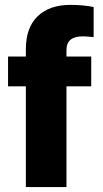

<svg xmlns="http://www.w3.org/2000/svg" viewBox="-20 -760 418 780"><path d="M350.6 -409.2H250V0H85V-409.2H12.7V-530.3H85V-559.6Q85 -647.9 133.1 -694.1Q181.2 -740.2 265.6 -740.2Q317.9 -740.2 360.4 -731.4V-609.4Q326.7 -612.3 315.4 -612.3Q283.2 -612.3 266.6 -598.6Q250 -585 250 -555.7V-530.3H350.6Z"/></svg>

Font: Pretendard ExtraBold
Style: Regular
Weight: 800
Designer: Base glyphs from Inter by Rasmus Andersson; Hangeul glyphs from Noto Sans CJK(Source Han Sans) by Jang Soo-young and Kan
Foundry: Kil Hyung-jin
Version: Version 1.309